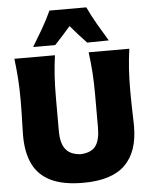

<svg xmlns="http://www.w3.org/2000/svg" viewBox="-69 -1163 971 1236"><g transform="rotate(-5 416.5 -545.0)"><path d="M418.9 16.1Q289.1 16.1 209.7 -22.7Q130.4 -61.5 94.5 -136.2Q58.6 -210.9 58.6 -318.8Q58.6 -340.3 59.6 -376.7Q60.5 -413.1 61.8 -457Q63 -501 63 -543.9Q63 -624 58.6 -687.5Q54.2 -751 45.9 -817.9H308.1Q298.8 -751 294.7 -687.5Q290.5 -624 290.5 -543.9V-329.6Q290.5 -250 321.3 -211.2Q352.1 -172.4 418.5 -168.9Q487.3 -172.4 515.4 -211.2Q543.5 -250 543.5 -330.1V-543.9Q543.5 -624 539.1 -687.5Q534.7 -751 525.9 -817.9H788.6Q779.3 -751 775.1 -687.5Q771 -624 771 -543.9Q771 -501 772 -456.3Q772.9 -411.6 774.2 -375Q775.4 -338.4 775.4 -318.4Q775.4 -152.8 689 -68.4Q602.5 16.1 418.9 16.1ZM522 -880.9Q494.6 -909.2 468.8 -938.2Q442.9 -967.3 418 -996.6Q393.1 -968.3 367.7 -939.7Q342.3 -911.1 315.4 -882.8H172.9Q207.5 -939 240 -995.4Q272.5 -1051.8 297.9 -1107.4H536.1Q562 -1051.8 594.5 -995.4Q627 -939 661.6 -882.8Z"/></g></svg>

Font: Pinar-DS1-FD ExtraBold
Style: Regular
Weight: 800
Designer: Amin Abedi
Version: Version 2.000